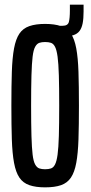

<svg xmlns="http://www.w3.org/2000/svg" viewBox="-20 -799 390 827"><path d="M200 -642V-688H250Q272 -688 276.5 -704Q281 -720 281 -754V-779H340V-749Q340 -719 336 -698.5Q332 -678 322.5 -665.5Q313 -653 296 -647.5Q279 -642 252 -642ZM174 8Q134 8 106.5 -1.5Q79 -11 63.5 -34Q48 -57 40.5 -97.5Q33 -138 31 -198.5Q29 -259 29 -344Q29 -429 31 -489.5Q33 -550 40.5 -590.5Q48 -631 63.5 -654Q79 -677 106.5 -686.5Q134 -696 174 -696Q215 -696 242.5 -686.5Q270 -677 285.5 -654Q301 -631 308.5 -590.5Q316 -550 318 -489.5Q320 -429 320 -344Q320 -259 318 -198.5Q316 -138 308.5 -97.5Q301 -57 285.5 -34Q270 -11 243 -1.5Q216 8 174 8ZM174 -70Q189 -70 199.5 -73.5Q210 -77 217 -90.5Q224 -104 228 -133Q232 -162 233.5 -213.5Q235 -265 235 -344Q235 -423 233.5 -474.5Q232 -526 228 -555Q224 -584 217 -597.5Q210 -611 199.5 -614.5Q189 -618 174 -618Q160 -618 149.5 -614.5Q139 -611 131.5 -597.5Q124 -584 120.5 -555Q117 -526 115.5 -474.5Q114 -423 114 -344Q114 -265 115.5 -213.5Q117 -162 120.5 -133Q124 -104 131.5 -90.5Q139 -77 149.5 -73.5Q160 -70 174 -70Z"/></svg>

Font: Saira UltraCondensed SemiBold
Style: Regular
Weight: 600
Width: 1
Designer: Hector Gatti with collaboration of the Omnibus-Type team
Foundry: Omnibus-Type
Version: Version 1.101